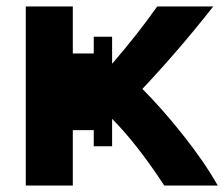

<svg xmlns="http://www.w3.org/2000/svg" viewBox="-20 -559 696 596"><path d="M328 -190V-105H271V-155H206V17H60V-539H206V-393H271V-445H328V-361Q409 -455 468 -539H642Q536 -404 422 -283Q483 -222 548.5 -139.5Q614 -57 656 17H490Q404 -114 328 -190Z"/></svg>

Font: Repo
Style: Bold
Weight: 700
Designer: Stefan Peev
Foundry: Context Ltd
Version: Version 001.000